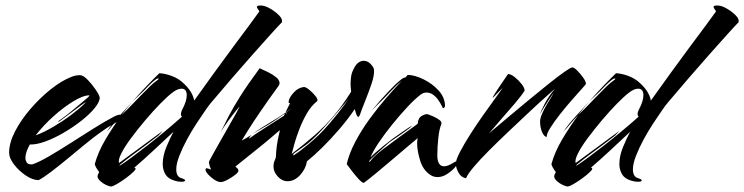

<svg xmlns="http://www.w3.org/2000/svg" viewBox="-20 -645 2694 695"><path d="M120 7Q98 7 73 -10Q48 -27 30.5 -50Q13 -73 13 -92Q13 -128 34.5 -169.5Q56 -211 90.5 -251Q125 -291 164 -322Q203 -353 239 -367Q249 -371 257 -372Q265 -373 269 -373Q281 -373 297 -356.5Q313 -340 326 -321Q339 -302 341 -292Q341 -276 322.5 -253.5Q304 -231 274 -207.5Q244 -184 209.5 -164Q175 -144 143 -132.5Q111 -121 88 -122Q72 -93 72 -74Q72 -64 77 -56.5Q82 -49 97 -50Q121 -58 157 -79Q193 -100 234.5 -126.5Q276 -153 316.5 -178.5Q357 -204 389 -221Q406 -230 414 -230Q421 -230 421 -225Q421 -221 412.5 -212Q404 -203 387 -194Q378 -189 367 -182Q356 -175 344 -166Q316 -146 284.5 -120Q253 -94 221.5 -68Q190 -42 163.5 -22Q137 -2 120 7ZM109 -155Q139 -166 173 -186Q207 -206 237 -228.5Q267 -251 285 -269L290 -274Q290 -276 278 -267L194 -205Q193 -204 191 -204Q190 -204 192 -206.5Q194 -209 199 -212Q219 -226 240 -243.5Q261 -261 280 -277Q304 -296 304 -300Q281 -300 245 -278Q209 -256 172.5 -223Q136 -190 109 -155Z M382 30Q376 30 364 24.5Q352 19 342.5 10Q333 1 333 -7Q333 -12 338 -20L339 -22Q325 -41 323 -51Q335 -95 362 -140.5Q389 -186 420 -228Q404 -212 390.5 -195.5Q377 -179 367 -169Q384 -195 411 -224Q438 -253 460 -278Q450 -266 440 -254Q430 -242 420 -228Q426 -234 431.5 -240Q437 -246 443 -251Q449 -257 462.5 -271Q476 -285 492.5 -302Q509 -319 523.5 -333Q538 -347 546 -352Q559 -361 552 -361Q547 -361 535.5 -351Q524 -341 513.5 -330Q503 -319 500 -316L460 -278Q489 -311 514.5 -337.5Q540 -364 557 -380Q578 -379 603 -369.5Q628 -360 646 -342Q677 -313 683 -281Q718 -330 754.5 -380.5Q791 -431 824.5 -476Q858 -521 883 -554.5Q908 -588 919 -604Q916 -609 913 -613Q910 -617 910 -620Q910 -626 927 -625Q941 -624 959.5 -613Q978 -602 991 -588.5Q1004 -575 1000 -564Q988 -552 961 -522Q934 -492 897.5 -451Q861 -410 821 -363.5Q781 -317 743 -272Q737 -265 723 -245Q709 -225 691 -197.5Q673 -170 656.5 -139.5Q640 -109 629 -80.5Q618 -52 618 -32Q618 -5 637 0Q650 4 650 8Q650 13 636 13Q625 13 612 9Q588 2 578.5 -14.5Q569 -31 569 -51Q569 -81 582.5 -113.5Q596 -146 608 -168Q577 -139 539 -103.5Q501 -68 466 -38Q468 -38 470 -36Q474 -34 463.5 -23.5Q453 -13 436 -0.5Q419 12 403.5 21Q388 30 382 30ZM418 -48Q432 -57 457 -75.5Q482 -94 513.5 -118.5Q545 -143 578 -170.5Q611 -198 639 -223Q635 -225 635 -232Q635 -239 639 -247Q648 -264 652 -277Q656 -290 656 -300Q656 -324 637 -324Q622 -324 603 -309Q586 -296 560 -269.5Q534 -243 506.5 -210.5Q479 -178 455.5 -146.5Q432 -115 419.5 -90.5Q407 -66 411 -55L562 -166Q564 -168 565.5 -169Q567 -170 567 -170Q568 -170 563 -164.5Q558 -159 553 -154Q539 -143 513 -123.5Q487 -104 460.5 -84.5Q434 -65 416 -50Q412 -47 412.5 -46Q413 -45 418 -48Z M779 14Q769 14 756 5.5Q743 -3 733.5 -13.5Q724 -24 724 -30Q724 -36 728 -36Q730 -36 734.5 -34.5Q739 -33 744 -31Q738 -44 736 -58Q736 -60 747 -80Q758 -100 774.5 -129Q791 -158 807.5 -187Q824 -216 835.5 -236.5Q847 -257 847 -258Q848 -261 834.5 -244.5Q821 -228 805 -206Q789 -184 779 -167Q792 -194 807.5 -224Q823 -254 849 -295.5Q875 -337 920 -398Q934 -392 951 -383.5Q968 -375 980 -365Q992 -355 992 -344Q992 -340 989 -335Q954 -287 924.5 -244Q895 -201 877 -172Q859 -143 855 -136Q862 -140 871 -145Q880 -150 891 -157L889 -155Q886 -152 883 -147Q880 -142 883 -144Q897 -155 933 -178Q969 -201 1008 -226L1011 -234Q973 -206 947 -191Q932 -182 918.5 -174.5Q905 -167 894 -159Q906 -169 923 -180Q940 -191 965 -206Q973 -211 986 -219Q999 -227 1013 -237L1011 -234L1038 -254L1013 -237L1030 -272Q1022 -270 1026 -283Q1030 -296 1044.5 -311.5Q1059 -327 1079 -330Q1086 -331 1099.5 -320Q1113 -309 1123 -296Q1133 -283 1127 -278Q1106 -261 1090.5 -234Q1075 -207 1064 -178.5Q1053 -150 1046 -125.5Q1039 -101 1036 -88Q1083 -124 1119.5 -156Q1156 -188 1187.5 -225Q1219 -262 1251 -313Q1251 -318 1250 -325.5Q1249 -333 1249 -343Q1249 -354 1251 -368Q1253 -382 1260 -395Q1268 -412 1277.5 -418.5Q1287 -425 1296 -425Q1311 -425 1322.5 -412.5Q1334 -400 1334 -391Q1335 -371 1324.5 -340.5Q1314 -310 1302 -280Q1290 -250 1283 -230Q1280 -222 1277 -222Q1273 -222 1269 -233.5Q1265 -245 1264 -250Q1239 -213 1208 -177Q1177 -141 1146.5 -111Q1116 -81 1091 -61Q1087 -34 1066.5 -11.5Q1046 11 1021 11Q1001 11 985.5 -6Q970 -23 970 -42Q970 -55 974.5 -64.5Q979 -74 979 -80Q979 -94 982 -117Q985 -140 992 -168Q992 -170 992.5 -171.5Q993 -173 993 -174Q962 -147 934 -124Q906 -101 888 -87L832 -42Q835 -40 839 -36Q843 -32 843 -27Q843 -21 830.5 -11.5Q818 -2 803 6Q788 14 779 14ZM1045 -84Q1068 -99 1099.5 -125.5Q1131 -152 1154 -177Q1200 -227 1242 -287Q1232 -275 1215 -255Q1198 -235 1180.5 -214.5Q1163 -194 1150 -180Q1112 -137 1081.5 -116Q1051 -95 1046 -91Q1042 -89 1041.5 -85Q1041 -81 1045 -84ZM1015 -231 1017 -232 1019 -238Z M1297 17Q1291 17 1278.5 3.5Q1266 -10 1253.5 -26.5Q1241 -43 1235 -51Q1244 -90 1266.5 -132.5Q1289 -175 1319 -216Q1349 -257 1379.5 -292Q1410 -327 1433 -351Q1416 -338 1397 -317.5Q1378 -297 1371 -290Q1359 -278 1347 -266.5Q1335 -255 1325 -244Q1355 -281 1384.5 -312Q1414 -343 1427 -353Q1430 -356 1435.5 -360Q1441 -364 1448 -365L1456 -374Q1483 -373 1514 -357.5Q1545 -342 1567.5 -317.5Q1590 -293 1591 -262Q1591 -258 1587 -254.5Q1583 -251 1581 -258Q1574 -273 1565 -285Q1556 -297 1545 -304Q1535 -310 1524 -310Q1512 -310 1502 -302Q1482 -287 1454.5 -257.5Q1427 -228 1399.5 -194Q1372 -160 1350.5 -128Q1329 -96 1321 -75Q1327 -82 1342 -95Q1357 -108 1374 -121.5Q1391 -135 1403 -144Q1407 -147 1420 -156Q1433 -165 1447.5 -175Q1462 -185 1471 -190Q1471 -188 1459.5 -179Q1448 -170 1432 -159Q1416 -148 1402.5 -139Q1389 -130 1386 -127Q1375 -117 1360.5 -104Q1346 -91 1334 -80Q1322 -69 1318 -64Q1316 -60 1317 -59Q1318 -58 1321 -62Q1330 -75 1348 -90Q1366 -105 1387.5 -120.5Q1409 -136 1426 -149Q1446 -164 1462.5 -175.5Q1479 -187 1492 -197Q1493 -218 1507.5 -226Q1522 -234 1530 -231Q1536 -229 1548.5 -223.5Q1561 -218 1571 -210.5Q1581 -203 1577 -194Q1570 -178 1566.5 -144.5Q1563 -111 1563 -83Q1563 -43 1588 -43Q1601 -43 1623 -57Q1631 -62 1635 -62Q1638 -62 1638 -59Q1638 -55 1633 -47.5Q1628 -40 1626 -38Q1614 -25 1597.5 -14.5Q1581 -4 1564 -4Q1557 -4 1550 -6Q1543 -8 1536 -13Q1511 -30 1500.5 -65Q1490 -100 1490 -125Q1490 -131 1490.5 -136Q1491 -141 1492 -145Q1481 -136 1455.5 -114.5Q1430 -93 1399 -66.5Q1368 -40 1340 -17Q1312 6 1297 17Z M1667 0Q1650 -2 1640 -19.5Q1630 -37 1630 -53Q1630 -66 1644.5 -94Q1659 -122 1681.5 -157.5Q1704 -193 1728.5 -227.5Q1753 -262 1772.5 -289Q1792 -316 1800 -327Q1787 -315 1776 -303Q1765 -291 1763 -291Q1762 -291 1773.5 -309.5Q1785 -328 1819 -377Q1829 -377 1843 -366Q1857 -355 1868 -341Q1879 -327 1879 -317Q1868 -299 1844.5 -271.5Q1821 -244 1795.5 -215Q1770 -186 1750 -162Q1753 -165 1774.5 -183Q1796 -201 1828 -228Q1860 -255 1896.5 -285Q1933 -315 1966 -341.5Q1999 -368 2022.5 -384.5Q2046 -401 2052 -401Q2058 -401 2069.5 -389.5Q2081 -378 2091 -364Q2101 -350 2101 -341Q2101 -340 2086.5 -324Q2072 -308 2050.5 -283.5Q2029 -259 2008 -232.5Q1987 -206 1972.5 -183Q1958 -160 1959 -149Q1949 -151 1942 -167.5Q1935 -184 1935 -205Q1935 -217 1942.5 -234Q1950 -251 1959.5 -267Q1969 -283 1976.5 -295Q1984 -307 1984 -308Q1978 -301 1967.5 -285Q1957 -269 1947.5 -253.5Q1938 -238 1935 -231Q1938 -243 1952 -270Q1966 -297 1989 -324Q1978 -314 1951.5 -290.5Q1925 -267 1891 -235Q1857 -203 1820.5 -168.5Q1784 -134 1751 -101Q1718 -68 1695.5 -41.5Q1673 -15 1667 0Z M2035 30Q2029 30 2017 24.5Q2005 19 1995.5 10Q1986 1 1986 -7Q1986 -12 1991 -20L1992 -22Q1978 -41 1976 -51Q1988 -95 2015 -140.5Q2042 -186 2073 -228Q2057 -212 2043.5 -195.5Q2030 -179 2020 -169Q2037 -195 2064 -224Q2091 -253 2113 -278Q2103 -266 2093 -254Q2083 -242 2073 -228Q2079 -234 2084.5 -240Q2090 -246 2096 -251Q2102 -257 2115.5 -271Q2129 -285 2145.5 -302Q2162 -319 2176.5 -333Q2191 -347 2199 -352Q2212 -361 2205 -361Q2200 -361 2188.5 -351Q2177 -341 2166.5 -330Q2156 -319 2153 -316L2113 -278Q2142 -311 2167.5 -337.5Q2193 -364 2210 -380Q2231 -379 2256 -369.5Q2281 -360 2299 -342Q2330 -313 2336 -281Q2371 -330 2407.5 -380.5Q2444 -431 2477.5 -476Q2511 -521 2536 -554.5Q2561 -588 2572 -604Q2569 -609 2566 -613Q2563 -617 2563 -620Q2563 -626 2580 -625Q2594 -624 2612.5 -613Q2631 -602 2644 -588.5Q2657 -575 2653 -564Q2641 -552 2614 -522Q2587 -492 2550.5 -451Q2514 -410 2474 -363.5Q2434 -317 2396 -272Q2390 -265 2376 -245Q2362 -225 2344 -197.5Q2326 -170 2309.5 -139.5Q2293 -109 2282 -80.5Q2271 -52 2271 -32Q2271 -5 2290 0Q2303 4 2303 8Q2303 13 2289 13Q2278 13 2265 9Q2241 2 2231.5 -14.5Q2222 -31 2222 -51Q2222 -81 2235.5 -113.5Q2249 -146 2261 -168Q2230 -139 2192 -103.5Q2154 -68 2119 -38Q2121 -38 2123 -36Q2127 -34 2116.5 -23.5Q2106 -13 2089 -0.5Q2072 12 2056.5 21Q2041 30 2035 30ZM2071 -48Q2085 -57 2110 -75.5Q2135 -94 2166.5 -118.5Q2198 -143 2231 -170.5Q2264 -198 2292 -223Q2288 -225 2288 -232Q2288 -239 2292 -247Q2301 -264 2305 -277Q2309 -290 2309 -300Q2309 -324 2290 -324Q2275 -324 2256 -309Q2239 -296 2213 -269.5Q2187 -243 2159.5 -210.5Q2132 -178 2108.5 -146.5Q2085 -115 2072.5 -90.5Q2060 -66 2064 -55L2215 -166Q2217 -168 2218.5 -169Q2220 -170 2220 -170Q2221 -170 2216 -164.5Q2211 -159 2206 -154Q2192 -143 2166 -123.5Q2140 -104 2113.5 -84.5Q2087 -65 2069 -50Q2065 -47 2065.5 -46Q2066 -45 2071 -48Z"/></svg>

Font: Smooch
Style: Regular
Weight: 400
Designer: Robert E. Leuschke
Foundry: Robert E. Leuschke
Version: Version 1.010; ttfautohint (v1.8.3)